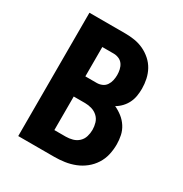

<svg xmlns="http://www.w3.org/2000/svg" viewBox="-171 -863 942 991"><g transform="rotate(30 300.0 -367.5)"><path d="M77 0V-735H291Q319 -735 347 -730.5Q375 -726 400.5 -714Q426 -702 447.5 -683Q469 -664 482.5 -639.5Q496 -615 502 -587Q508 -559 508 -531Q508 -509 504.5 -487.5Q501 -466 491.5 -446.5Q482 -427 467 -411Q452 -395 433 -384Q457 -373 478 -356.5Q499 -340 513.5 -317.5Q528 -295 533.5 -269Q539 -243 539 -217Q539 -185 532 -154.5Q525 -124 508 -97.5Q491 -71 466.5 -51.5Q442 -32 413 -20.5Q384 -9 353 -4.5Q322 0 291 0ZM223 -440H291Q307 -440 322 -446.5Q337 -453 346 -466.5Q355 -480 358.5 -496Q362 -512 362 -528Q362 -544 358.5 -560Q355 -576 346 -589Q337 -602 322 -608.5Q307 -615 291 -615H223ZM291 -120Q311 -120 331 -125.5Q351 -131 366 -145Q381 -159 387 -179Q393 -199 393 -219Q393 -240 387 -260Q381 -280 366 -294Q351 -308 331 -314Q311 -320 291 -320H223V-120Z"/></g></svg>

Font: Iosevka Heavy Extended
Style: Regular
Weight: 900
Width: 7
Monospace: yes
Designer: Belleve Invis
Foundry: Belleve Invis
Version: Version 32.5.0; ttfautohint (v1.8.4)